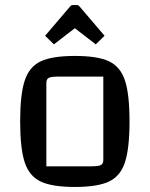

<svg xmlns="http://www.w3.org/2000/svg" viewBox="-20 -732 594 762"><path d="M60 0ZM60 -250Q60 -357 78 -412Q96 -467 141.5 -488.5Q187 -510 277 -510Q368 -510 413 -488.5Q458 -467 476 -412.5Q494 -358 494 -250Q494 -143 476 -88Q458 -33 412.5 -11.5Q367 10 277 10Q187 10 141.5 -11.5Q96 -33 78 -88Q60 -143 60 -250ZM342 -72Q371 -72 380.5 -77Q390 -82 390 -97V-428H212Q183 -428 173.5 -423Q164 -418 164 -403V-72ZM159 -590 258 -706Q263 -712 268 -712H286Q291 -712 296 -706L395 -590L360 -556L277 -620L194 -556Z"/></svg>

Font: Changa
Style: Regular
Weight: 400
Designer: Eduardo Rodriguez Tunni
Foundry: Eduardo Rodriguez Tunni
Version: Version 2.002; ttfautohint (v1.5.10-5e6f)